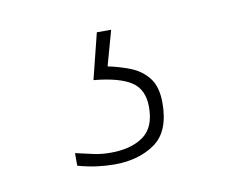

<svg xmlns="http://www.w3.org/2000/svg" viewBox="-41 -59 414 330"><g transform="rotate(-10 166.5 105.5)"><path d="M136 220Q121 220 105.5 218Q90 216 72 211V189Q90 193 103 196Q116 199 133 199Q168 199 189.5 184Q211 169 211 133Q211 102 190 88.5Q169 75 125 71L145 -9H170L153 52Q173 56 192 63.5Q211 71 223 86.5Q235 102 235 130Q235 180 206.5 200Q178 220 136 220Z"/></g></svg>

Font: Noto Serif Ethiopic Thin
Style: Regular
Weight: 250
Version: Version 2.102